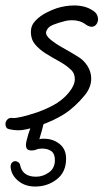

<svg xmlns="http://www.w3.org/2000/svg" viewBox="-29 -438 406 703"><path d="M37 39Q30 39 21.5 38Q13 37 4 35Q-9 32 -9 16Q-9 7 -2 -0.5Q5 -8 18 -6Q29 -5 53.5 -11Q78 -17 108 -27Q152 -43 180 -61Q208 -79 226 -103Q245 -127 245 -149Q245 -159 241 -168.5Q237 -178 226 -187Q209 -202 185 -215Q161 -228 138 -242.5Q115 -257 99.5 -275.5Q84 -294 84 -321Q84 -345 101 -362.5Q118 -380 140.5 -391.5Q163 -403 179 -408Q195 -413 211 -415.5Q227 -418 243 -418Q262 -418 279.5 -413.5Q297 -409 313 -398Q322 -392 326 -384Q330 -376 330 -368Q330 -357 323.5 -348.5Q317 -340 306 -340Q298 -340 285 -348H286Q264 -364 235 -364Q219 -364 206 -360Q185 -355 165 -347Q145 -339 140 -322Q137 -309 155.5 -293.5Q174 -278 202 -262.5Q230 -247 254 -232Q277 -219 291 -197Q305 -175 305 -150Q305 -119 282 -90Q245 -45 205.5 -20Q166 5 117 21Q90 30 72 34.5Q54 39 37 39ZM100 245Q63 245 38 224.5Q13 204 10 175Q9 164 14.5 158Q20 152 27 152Q32 152 38 156Q44 160 45 168Q54 209 103 209Q128 209 150 193.5Q172 178 172 148Q172 125 159 115.5Q146 106 125 106Q112 106 104.5 109.5Q97 113 86 113Q78 113 72 109Q66 105 66 92Q66 82 74.5 54Q83 26 93 3Q96 -5 102 -8Q108 -11 114 -11Q123 -11 129 -5.5Q135 0 132 10Q128 26 124 41Q120 56 115 72Q120 70 124.5 70Q129 70 133 70Q165 70 189 89Q213 108 213 143Q213 192 179 218.5Q145 245 100 245Z"/></svg>

Font: Grape Nuts
Style: Regular
Weight: 400
Designer: Robert E. Leuschke
Foundry: Robert E. Leuschke
Version: Version 1.010; ttfautohint (v1.8.3)